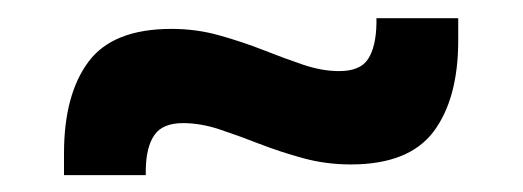

<svg xmlns="http://www.w3.org/2000/svg" viewBox="-20 -420 588 216"><path d="M374.5 -235Q347 -235 321.2 -242Q295.5 -249 271.8 -258.2Q248 -267.5 226.8 -274.5Q205.5 -281.5 186 -281.5Q163 -281.5 153.8 -268.2Q144.5 -255 144 -229.5V-223H52V-247.5Q52 -313.5 79.5 -350.5Q107 -387.5 173 -387.5Q201 -387.5 226.8 -380.2Q252.5 -373 276 -363.8Q299.5 -354.5 321 -347.2Q342.5 -340 361.5 -340Q385.5 -340 394.2 -353.8Q403 -367.5 403.5 -393.5V-399.5H495.5V-374.5Q495.5 -309 467.8 -272Q440 -235 374.5 -235Z"/></svg>

Font: Anek Telugu Medium SemiBold
Style: Regular
Weight: 600
Version: Version 1.003